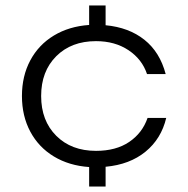

<svg xmlns="http://www.w3.org/2000/svg" viewBox="-20 -600 686 700"><path d="M365 -508Q450 -500 506.5 -455Q563 -410 584 -330H516Q498 -384 448.5 -417Q399 -450 330 -450Q240 -450 185 -395Q130 -340 130 -250Q130 -160 185 -105Q240 -50 330 -50Q403 -50 451 -82.5Q499 -115 518 -170H586Q568 -94 510.5 -47Q453 0 365 8V80H305V9Q232 4 176.5 -29.5Q121 -63 90.5 -120Q60 -177 60 -250Q60 -323 90.5 -380Q121 -437 176.5 -470.5Q232 -504 305 -509V-580H365Z"/></svg>

Font: Goli Light
Style: Regular
Weight: 300
Designer: jaikishan Patel
Foundry: MagicType
Version: Version 1.000